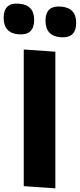

<svg xmlns="http://www.w3.org/2000/svg" viewBox="-36 -1025 437 1051"><path d="M151 -916Q151 -831 67 -837Q-16 -843 -16 -928Q-16 -1011 67 -1005Q151 -999 151 -916ZM381 -900Q381 -815 297 -821Q213 -827 213 -912Q213 -995 297 -989Q381 -983 381 -900ZM267 6 94 -6V-754L267 -742Z"/></svg>

Font: Xiangcui Wave Sans Xiangcui Wave Sans
Style: Regular
Weight: 800
Width: 3
Version: Version 0.920;March 28, 2024;FontCreator 14.0.0.2814 64-bit